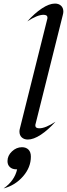

<svg xmlns="http://www.w3.org/2000/svg" viewBox="-56 -776 375 1076"><path d="M53 -39Q53 -48 56 -58L208 -666Q210 -672 210 -677Q210 -693 188 -693Q153 -693 97 -656Q138 -702 179 -729Q220 -756 252 -756Q273 -756 286 -744Q299 -732 299 -711Q299 -703 296 -692L144 -84Q142 -78 142 -73Q142 -57 164 -57Q199 -57 255 -94Q214 -48 173 -21Q132 6 100 6Q79 6 66 -6Q53 -18 53 -39ZM117 102Q117 162 73 212.5Q29 263 -36 280Q25 238 40 173H36Q13 173 -0.5 160.5Q-14 148 -14 127Q-14 96 11 72.5Q36 49 67 49Q90 49 103.5 62.5Q117 76 117 102Z"/></svg>

Font: Srisakdi
Style: Bold
Weight: 700
Designer: Cadson Demak Co.,Ltd.
Foundry: Cadson Demak Co.,Ltd.
Version: Version 1.000